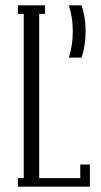

<svg xmlns="http://www.w3.org/2000/svg" viewBox="-20 -700 377 720"><path d="M286 -680Q301 -635 301 -582Q301 -529 286 -484H238Q253 -529 253 -582Q253 -635 238 -680ZM47 0V-32H69V-648H47V-680H149V-648H127V-32H281V-83H317V0Z"/></svg>

Font: Margherita Variable
Style: Regular
Weight: 400
Designer: James Puckett
Foundry: Dunwich Type Founders
Version: Version 1.008